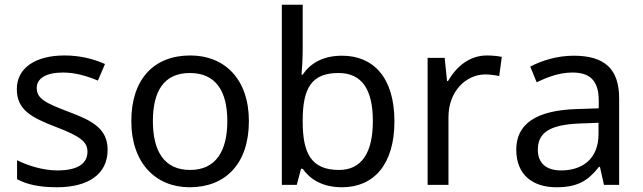

<svg xmlns="http://www.w3.org/2000/svg" viewBox="-20 -780 2713 810"><path d="M434 -148C434 -234 375 -269 273 -307C170 -346 135 -364 135 -409C135 -449 174 -474 246 -474C298 -474 348 -459 393 -440L423 -510C373 -532 317 -546 252 -546C132 -546 51 -495 51 -404C51 -316 113 -284 217 -244C322 -204 349 -180 349 -140C349 -92 311 -61 222 -61C159 -61 94 -83 52 -104V-24C93 -2 145 10 220 10C351 10 434 -44 434 -148Z M1030 -269C1030 -446 928 -546 783 -546C629 -546 534 -446 534 -269C534 -91 638 10 780 10C933 10 1030 -91 1030 -269ZM625 -269C625 -396 672 -472 781 -472C890 -472 939 -396 939 -269C939 -142 890 -63 782 -63C673 -63 625 -142 625 -269Z M1257 -575V-760H1169V0H1232L1250 -68H1257C1287 -25 1339 10 1423 10C1555 10 1644 -84 1644 -268C1644 -452 1556 -545 1423 -545C1339 -545 1287 -510 1257 -465H1252C1254 -487 1257 -530 1257 -575ZM1408 -472C1506 -472 1553 -404 1553 -269C1553 -136 1506 -63 1410 -63C1292 -63 1257 -135 1257 -267V-271C1257 -408 1294 -472 1408 -472Z M2034 -546C1959 -546 1904 -497 1870 -438H1866L1856 -536H1784V0H1872V-286C1872 -394 1945 -466 2028 -466C2046 -466 2069 -463 2086 -459L2097 -540C2079 -544 2054 -546 2034 -546Z M2400 -545C2330 -545 2264 -524 2217 -499L2244 -433C2288 -454 2339 -474 2395 -474C2465 -474 2506 -444 2506 -355V-323L2415 -320C2240 -315 2158 -256 2158 -149C2158 -40 2230 10 2327 10C2417 10 2460 -17 2507 -76H2511L2528 0H2592V-365C2592 -490 2530 -545 2400 -545ZM2426 -259 2505 -262V-214C2505 -110 2437 -61 2347 -61C2289 -61 2249 -88 2249 -148C2249 -216 2292 -254 2426 -259Z"/></svg>

Font: Noto Sans Elbasan
Style: Regular
Weight: 400
Designer: Monotype Design Team
Foundry: Monotype Imaging Inc.
Version: Version 2.004